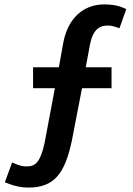

<svg xmlns="http://www.w3.org/2000/svg" viewBox="-20 -661 604 871"><path d="M553 -620 536 -627C509 -638 481 -641 453 -641C356 -641 289 -576 268 -472L247 -356H130V-261H229L182 -11C163 74 141 94 101 94C85 94 70 91 52 83L35 76L2 166L18 172C46 183 76 190 108 190C226 190 274 127 306 -23L352 -261H486V-356H369L388 -458C402 -531 435 -545 467 -545H470C484 -545 493 -542 504 -539L522 -533Z"/></svg>

Font: Mint Spirit
Style: Bold
Weight: 700
Designer: HARENDAL Hirwen
Foundry: Arkandis Digital Foundry.
Version: Version 1.004;FFEdit